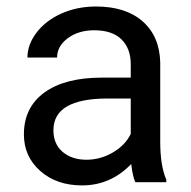

<svg xmlns="http://www.w3.org/2000/svg" viewBox="-20 -558 584 588"><path d="M394.5 0Q386.7 -15.6 381.8 -55.7Q318.8 9.8 231.4 9.8Q153.3 9.8 103.3 -34.4Q53.2 -78.6 53.2 -146.5Q53.2 -229 116 -274.7Q178.7 -320.3 292.5 -320.3H380.4V-361.8Q380.4 -409.2 352.1 -437.3Q323.7 -465.3 268.6 -465.3Q220.2 -465.3 187.5 -440.9Q154.8 -416.5 154.8 -381.8H64Q64 -421.4 92 -458.3Q120.1 -495.1 168.2 -516.6Q216.3 -538.1 273.9 -538.1Q365.2 -538.1 417 -492.4Q468.8 -446.8 470.7 -366.7V-123.5Q470.7 -50.8 489.3 -7.8V0ZM244.6 -68.8Q287.1 -68.8 325.2 -90.8Q363.3 -112.8 380.4 -147.9V-256.3H309.6Q143.6 -256.3 143.6 -159.2Q143.6 -116.7 171.9 -92.8Q200.2 -68.8 244.6 -68.8Z"/></svg>

Font: Roboto-ThirdPerson-AD3FC
Style: ThirdPerson-AD3FC
Weight: 400
Designer: Google
Version: Version 2.137; 2017